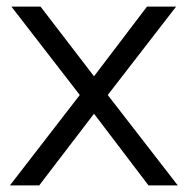

<svg xmlns="http://www.w3.org/2000/svg" viewBox="-20 -560 567 580"><path d="M10 0H98.5L264 -216.5L428.5 0H517L305.5 -273L512 -540H424L264 -329.5L102.5 -540H14.5L221 -273Z"/></svg>

Font: Hauora
Style: Regular
Weight: 400
Designer: Mikhail Sharanda
Foundry: WCYS & Co.
Version: Version 1.010